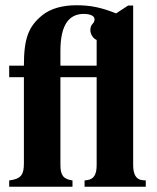

<svg xmlns="http://www.w3.org/2000/svg" viewBox="-20 -711 596 731"><path d="M535 0V-24L523 -25C498 -27 487 -47 487 -83V-690H468L422 -660C367 -682 326 -691 271 -691C219 -691 173 -679 141 -653C88 -610 71 -564 71 -461H15V-417H71V-90C71 -47 62 -30 15 -24V0H256V-24C220 -29 210 -45 210 -84V-417H348V-83C348 -47 338 -28 310 -25L302 -24V0ZM348 -461H210V-517C210 -620 245 -658 299 -658C324 -658 340 -650 340 -638C340 -619 324 -622 324 -596C324 -580 336 -563 348 -559Z"/></svg>

Font: STIXGeneral
Style: Bold
Weight: 700
Designer: MicroPress Inc., with final additions and corrections provided by Coen Hoffman, Elsevier (retired)
Version: Version 1.1.0